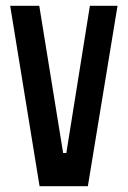

<svg xmlns="http://www.w3.org/2000/svg" viewBox="-20 -640 440 660"><path d="M116 0H282L384 -620H289L208 -114H197L115 -620H15Z"/></svg>

Font: Yard Headline
Style: Regular
Weight: 400
Monospace: yes
Designer: Roman Shamin
Foundry: Evil Martians
Version: Version 1.000